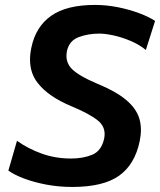

<svg xmlns="http://www.w3.org/2000/svg" viewBox="-20 -747 650 780"><path d="M273.5 12.5Q218 12.5 167.2 2.8Q116.5 -7 76.5 -22.2Q36.5 -37.5 14 -54L49 -175Q94.5 -142.5 150 -122.8Q205.5 -103 268.5 -103Q318 -103 355 -118.5Q392 -134 403 -183.5Q405 -193.5 405 -202.5Q405 -235 377.5 -257.5Q341.5 -286 271 -315Q175 -355 132.5 -411Q102 -450 102 -505Q102 -528 107.5 -554Q125 -638.5 187.8 -682.8Q250.5 -727 366 -727Q412.5 -727 459.8 -717.5Q507 -708 546.5 -693Q586 -678 610 -662L572.5 -544Q546.5 -565.5 511.2 -580.5Q476 -595.5 441.8 -603Q407.5 -610.5 383.5 -610.5Q338 -610.5 299.8 -596.2Q261.5 -582 252 -540Q250 -529.5 250 -520Q250 -490.5 270.5 -468.5Q298 -439.5 374 -407.5Q451 -376 492.2 -341.2Q533.5 -306.5 546 -265.5Q552.5 -243.5 552.5 -219Q552.5 -197.5 547.5 -173.5Q528 -79 463.8 -33.2Q399.5 12.5 273.5 12.5Z"/></svg>

Font: Heraclito SemiBold
Style: Italic
Weight: 600
Italic angle: -12°
Designer: Kostas Bartsokas (font) & Cristiano Sobral (main changes)
Foundry: Kostas Bartsokas (font) & Cristiano Sobral (main changes)
Version: Version 1.00;July 8, 2020;FontCreator 13.0.0.2655 64-bit